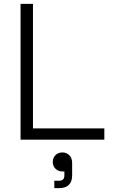

<svg xmlns="http://www.w3.org/2000/svg" viewBox="-20 -720 587 990"><path d="M86 0V-700H150V-58H518V0ZM260 250V212H281Q298 212 305 205.5Q312 199 312 182V164H302Q281 164 266.5 150.5Q252 137 252 115Q252 94 266 80Q280 66 302 66Q323 66 337.5 80.5Q352 95 352 121V183Q352 250 285 250Z"/></svg>

Font: Space Grotesk Light
Style: Regular
Weight: 300
Designer: Florian Karsten
Foundry: Florian Karsten
Version: Version 2.000